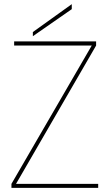

<svg xmlns="http://www.w3.org/2000/svg" viewBox="-20 -903 527 923"><path d="M442 -704V-684L57 -19H452V0H35V-19L421 -684H48V-704ZM138 -749 325 -883V-859L138 -729Z"/></svg>

Font: Poppins Thin
Style: Regular
Weight: 250
Designer: Ninad Kale (Devanagari), Jonny Pinhorn (Latin)
Foundry: Indian Type Foundry
Version: Version 3.200;PS 1.000;hotconv 16.6.54;makeotf.lib2.5.65590